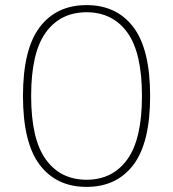

<svg xmlns="http://www.w3.org/2000/svg" viewBox="-20 -720 678 752"><path d="M319 12Q201 12 135.5 -74.5Q70 -161 70 -344Q70 -527 135.5 -613.5Q201 -700 319 -700Q437 -700 502.5 -613.5Q568 -527 568 -344Q568 -161 502.5 -74.5Q437 12 319 12ZM319 -16Q421 -16 478.5 -95.5Q536 -175 536 -344Q536 -514 478.5 -593Q421 -672 319 -672Q217 -672 159.5 -593Q102 -514 102 -344Q102 -175 159.5 -95.5Q217 -16 319 -16Z"/></svg>

Font: Arima Thin
Style: Regular
Weight: 100
Designer: Joana Correia and Natanael Gama
Foundry: NDISCOVER
Version: Version 1.101;gftools[0.9.23]